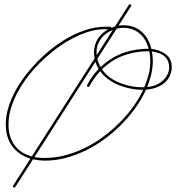

<svg xmlns="http://www.w3.org/2000/svg" viewBox="-20 -712 806 879"><path d="M171.9 22.8Q129.6 20.2 98.6 6.5Q67.7 -7.2 47.2 -29Q26.7 -50.8 16.6 -79.4Q6.5 -108.1 6.5 -141.9Q6.5 -182.9 19.5 -223.3Q32.6 -263.7 53.1 -300.8Q73.6 -337.9 99.6 -370.8Q125.7 -403.6 151 -429.7Q227.2 -506.5 307.9 -547.9Q388.7 -589.2 462.9 -589.8Q469.4 -589.8 478.2 -589.8Q487 -589.8 491.5 -585.3Q518.2 -596.4 544.3 -596.4Q593.1 -596.4 625.7 -569Q658.2 -541.7 671.2 -495.4Q671.9 -493.5 672.2 -491.9Q672.5 -490.2 672.5 -488.3Q714.2 -483.1 740.2 -462.6Q766.3 -442.1 766.3 -404.3Q766.3 -389.3 760.7 -372.7Q755.2 -356.1 741.9 -341.1Q728.5 -326.2 705.7 -315.4Q682.9 -304.7 648.4 -301.4Q629.6 -259.8 601.2 -219.7Q572.9 -179.7 537.4 -143.6Q502 -107.4 460.6 -76.8Q419.3 -46.2 374 -24.1Q328.8 -2 281.6 10.7Q234.4 23.4 187.5 23.4Q183.6 23.4 179.7 23.4Q175.8 23.4 171.9 22.8ZM172.5 11.1H182.9Q233.1 11.1 279.3 -1.3Q325.5 -13.7 366.5 -33.5Q407.6 -53.4 443.4 -79.1Q479.2 -104.8 508.5 -132.2Q549.5 -169.9 582 -212.9Q614.6 -255.9 635.4 -300.8Q604.2 -300.8 574.9 -307Q545.6 -313.2 519.9 -324.2Q494.1 -335.3 473.3 -350.9Q452.5 -366.5 438.8 -386.1Q425.1 -371.7 412.8 -354.8Q400.4 -337.9 389.3 -317.1Q388 -313.8 384.8 -313.8Q378.3 -313.8 378.3 -320.3Q378.3 -322.3 378.9 -322.9Q390.6 -345.1 404 -363.3Q417.3 -381.5 431.6 -396.5Q420.6 -414.7 415.4 -434.2Q410.2 -453.8 410.2 -472.7Q411.5 -509.1 428.4 -535.2Q445.3 -561.2 475.3 -578.1H456.4Q418 -578.1 377.9 -564.5Q337.9 -550.8 298.8 -529Q259.8 -507.2 224.3 -478.8Q188.8 -450.5 159.5 -421.2Q134.1 -395.8 109 -363.6Q84 -331.4 63.8 -295.2Q43.6 -259.1 31.2 -220.1Q18.9 -181 18.9 -141.3Q18.9 -74.9 57.9 -33.9Q97 7.2 172.5 11.1ZM470.1 -367.8Q482.4 -356.1 500.3 -346Q518.2 -335.9 539.4 -328.5Q560.5 -321 583.7 -316.7Q606.8 -312.5 629.6 -312.5Q632.8 -312.5 635.1 -312.5Q637.4 -312.5 640.6 -313.2Q653 -341.8 660.5 -370.4Q668 -399.1 668 -428.4Q668 -435.5 667.3 -448.6Q666.7 -461.6 663.4 -477.2H656.2Q600.3 -477.2 546.9 -458.3Q493.5 -439.5 446.6 -394.5Q457 -380.2 470.1 -367.8ZM679.7 -427.7Q678.4 -394.5 671.2 -367.2Q664.1 -339.8 653.6 -313.8Q674.5 -315.1 692.7 -322.6Q710.9 -330.1 724.6 -342.4Q738.3 -354.8 746.4 -370.4Q754.6 -386.1 754.6 -404.3Q753.9 -424.5 746.4 -437.5Q738.9 -450.5 727.5 -458.7Q716.1 -466.8 702.1 -470.7Q688.2 -474.6 675.1 -476.6Q678.4 -460.9 679 -448.2Q679.7 -435.5 679.7 -428.4ZM421.9 -472.7Q421.9 -455.7 426.4 -438.5Q431 -421.2 440.8 -404.9Q466.8 -429.7 494.5 -446Q522.1 -462.2 550.1 -471.7Q578.1 -481.1 606.1 -485Q634.1 -488.9 660.8 -488.9Q647.8 -535.8 617.5 -560.2Q587.2 -584.6 544.3 -584.6Q520.2 -584 498 -575.5Q475.9 -567.1 459 -552.4Q442.1 -537.8 432 -517.6Q421.9 -497.4 421.9 -472.7ZM44.9 146.5Q39.1 146.5 39.1 140.6Q39.1 140 40.4 137.4L569.7 -689.5Q572.3 -692.1 574.2 -692.1Q580.7 -692.1 580.7 -686.2Q580.7 -684.2 579.4 -682.9L50.1 143.9Q48.2 146.5 44.9 146.5Z"/></svg>

Font: League Script
Style: League Script
Weight: 400
Foundry: Haley Fiege
Version: Version 1.001